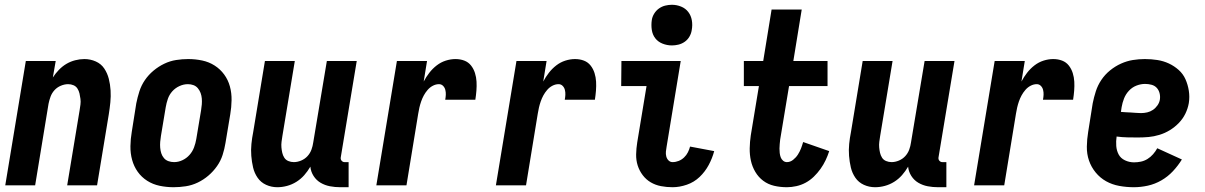

<svg xmlns="http://www.w3.org/2000/svg" viewBox="-20 -775 5040 803"><path d="M2 0 88 -520H213L201 -451Q212 -468 226.5 -483Q241 -498 258 -508Q275 -518 294.5 -523Q314 -528 333 -528Q358 -528 380.5 -518Q403 -508 416 -488.5Q429 -469 435 -445.5Q441 -422 442.5 -397Q444 -372 441.5 -347Q439 -322 435 -297L386 0H261L313 -314Q315 -326 316.5 -338Q318 -350 316.5 -361.5Q315 -373 312.5 -384Q310 -395 304 -404.5Q298 -414 287.5 -418.5Q277 -423 265 -423Q250 -423 234.5 -416.5Q219 -410 208 -398Q197 -386 191.5 -371Q186 -356 183 -341L127 0Z M706 8Q676 8 647.5 2Q619 -4 595.5 -19Q572 -34 556 -56.5Q540 -79 532.5 -106.5Q525 -134 525.5 -164Q526 -194 531 -223L550 -343Q555 -368 563 -393Q571 -418 586 -440Q601 -462 622 -479.5Q643 -497 667 -508.5Q691 -520 716.5 -524Q742 -528 767 -528Q797 -528 825.5 -522Q854 -516 877.5 -501Q901 -486 917.5 -463.5Q934 -441 941.5 -413.5Q949 -386 948.5 -356Q948 -326 943 -297L923 -177Q919 -152 911 -127Q903 -102 887.5 -80Q872 -58 851.5 -40.5Q831 -23 807 -11.5Q783 0 757 4Q731 8 706 8ZM708 -97Q726 -97 743 -105Q760 -113 772.5 -127Q785 -141 791.5 -158.5Q798 -176 801 -194L821 -314Q823 -326 824 -338.5Q825 -351 824 -363Q823 -375 819 -386Q815 -397 807.5 -406Q800 -415 789 -419Q778 -423 766 -423Q748 -423 730.5 -415Q713 -407 700.5 -393Q688 -379 682 -361.5Q676 -344 673 -326L653 -206Q651 -194 650 -181.5Q649 -169 650 -157Q651 -145 654.5 -134Q658 -123 665.5 -114Q673 -105 684.5 -101Q696 -97 708 -97Z M1140 8Q1115 8 1093 -2Q1071 -12 1057.5 -31.5Q1044 -51 1038.5 -74.5Q1033 -98 1031 -123Q1029 -148 1031.5 -173Q1034 -198 1039 -223L1088 -520H1213L1161 -206Q1159 -194 1157.5 -182Q1156 -170 1157 -158.5Q1158 -147 1160.5 -136Q1163 -125 1169 -115.5Q1175 -106 1186 -101.5Q1197 -97 1209 -97Q1224 -97 1239.5 -103.5Q1255 -110 1266 -122Q1277 -134 1282.5 -149Q1288 -164 1290 -179L1347 -520H1472L1405 -116Q1404 -108 1409 -102.5Q1414 -97 1421 -97H1438V8H1403Q1381 8 1360 4Q1339 0 1321 -10.5Q1303 -21 1291.5 -39Q1280 -57 1278 -78Q1267 -59 1252.5 -42.5Q1238 -26 1219.5 -14.5Q1201 -3 1180.5 2.5Q1160 8 1140 8Z M1554 0 1640 -520H1766L1752 -434Q1762 -453 1775.5 -470.5Q1789 -488 1806.5 -501.5Q1824 -515 1844.5 -521.5Q1865 -528 1885 -528Q1905 -528 1922 -521.5Q1939 -515 1950 -501Q1961 -487 1966.5 -469.5Q1972 -452 1973 -433.5Q1974 -415 1972.5 -396Q1971 -377 1968 -358H1842Q1844 -368 1844.5 -378.5Q1845 -389 1842.5 -399Q1840 -409 1833 -416Q1826 -423 1816 -423Q1803 -423 1790.5 -416.5Q1778 -410 1768.5 -399Q1759 -388 1752.5 -376Q1746 -364 1741.5 -351Q1737 -338 1734 -325Q1731 -312 1729 -299L1680 0Z M2054 0 2140 -520H2266L2252 -434Q2262 -453 2275.5 -470.5Q2289 -488 2306.5 -501.5Q2324 -515 2344.5 -521.5Q2365 -528 2385 -528Q2405 -528 2422 -521.5Q2439 -515 2450 -501Q2461 -487 2466.5 -469.5Q2472 -452 2473 -433.5Q2474 -415 2472.5 -396Q2471 -377 2468 -358H2342Q2344 -368 2344.5 -378.5Q2345 -389 2342.5 -399Q2340 -409 2333 -416Q2326 -423 2316 -423Q2303 -423 2290.5 -416.5Q2278 -410 2268.5 -399Q2259 -388 2252.5 -376Q2246 -364 2241.5 -351Q2237 -338 2234 -325Q2231 -312 2229 -299L2180 0Z M2793 8Q2768 8 2744.5 3.5Q2721 -1 2701.5 -12.5Q2682 -24 2668 -42.5Q2654 -61 2647 -83Q2640 -105 2640.5 -129.5Q2641 -154 2645 -179L2684 -415H2578L2579 -520H2827L2768 -162Q2766 -151 2765 -141Q2764 -131 2766.5 -121Q2769 -111 2776 -104Q2783 -97 2793 -97Q2806 -97 2818.5 -102Q2831 -107 2841 -116.5Q2851 -126 2857 -138Q2863 -150 2866 -162L2967 -143Q2959 -113 2944 -85Q2929 -57 2906 -35Q2883 -13 2852.5 -2.5Q2822 8 2793 8ZM2790 -585Q2770 -585 2751 -592.5Q2732 -600 2720.5 -615Q2709 -630 2706 -650Q2703 -670 2706 -691Q2708 -705 2716 -718Q2724 -731 2736 -739.5Q2748 -748 2762 -751.5Q2776 -755 2790 -755Q2810 -755 2828.5 -747.5Q2847 -740 2858.5 -725Q2870 -710 2873.5 -690Q2877 -670 2873 -649Q2871 -635 2863.5 -622Q2856 -609 2844 -600.5Q2832 -592 2818 -588.5Q2804 -585 2790 -585Z M3271 8Q3243 8 3217.5 2Q3192 -4 3172 -19Q3152 -34 3139 -56Q3126 -78 3120.5 -103Q3115 -128 3115.5 -155Q3116 -182 3120 -209L3154 -415H3091V-520H3172L3207 -735H3333L3298 -520H3441V-415H3280L3243 -192Q3242 -182 3241 -172.5Q3240 -163 3240 -153.5Q3240 -144 3241 -135Q3242 -126 3245 -117.5Q3248 -109 3255 -103Q3262 -97 3271 -97Q3285 -97 3297 -106.5Q3309 -116 3317 -128.5Q3325 -141 3330 -154Q3335 -167 3339 -181L3448 -143Q3442 -124 3433 -105Q3424 -86 3411.5 -68.5Q3399 -51 3383.5 -36Q3368 -21 3349.5 -11Q3331 -1 3310.5 3.5Q3290 8 3271 8Z M3640 8Q3615 8 3593 -2Q3571 -12 3557.5 -31.5Q3544 -51 3538.5 -74.5Q3533 -98 3531 -123Q3529 -148 3531.5 -173Q3534 -198 3539 -223L3588 -520H3713L3661 -206Q3659 -194 3657.5 -182Q3656 -170 3657 -158.5Q3658 -147 3660.5 -136Q3663 -125 3669 -115.5Q3675 -106 3686 -101.5Q3697 -97 3709 -97Q3724 -97 3739.5 -103.5Q3755 -110 3766 -122Q3777 -134 3782.5 -149Q3788 -164 3790 -179L3847 -520H3972L3905 -116Q3904 -108 3909 -102.5Q3914 -97 3921 -97H3938V8H3903Q3881 8 3860 4Q3839 0 3821 -10.5Q3803 -21 3791.5 -39Q3780 -57 3778 -78Q3767 -59 3752.5 -42.5Q3738 -26 3719.5 -14.5Q3701 -3 3680.5 2.5Q3660 8 3640 8Z M4054 0 4140 -520H4266L4252 -434Q4262 -453 4275.5 -470.5Q4289 -488 4306.5 -501.5Q4324 -515 4344.5 -521.5Q4365 -528 4385 -528Q4405 -528 4422 -521.5Q4439 -515 4450 -501Q4461 -487 4466.5 -469.5Q4472 -452 4473 -433.5Q4474 -415 4472.5 -396Q4471 -377 4468 -358H4342Q4344 -368 4344.5 -378.5Q4345 -389 4342.5 -399Q4340 -409 4333 -416Q4326 -423 4316 -423Q4303 -423 4290.5 -416.5Q4278 -410 4268.5 -399Q4259 -388 4252.5 -376Q4246 -364 4241.5 -351Q4237 -338 4234 -325Q4231 -312 4229 -299L4180 0Z M4722 8Q4691 8 4661 2.5Q4631 -3 4606 -17Q4581 -31 4562.5 -53.5Q4544 -76 4534.5 -103.5Q4525 -131 4525.5 -162Q4526 -193 4531 -223L4550 -343Q4555 -368 4563 -393Q4571 -418 4586 -440.5Q4601 -463 4622.5 -480.5Q4644 -498 4668.5 -509Q4693 -520 4718 -524Q4743 -528 4768 -528Q4795 -528 4820.5 -524Q4846 -520 4868.5 -509.5Q4891 -499 4909.5 -482.5Q4928 -466 4938 -443.5Q4948 -421 4952 -395.5Q4956 -370 4952 -344Q4948 -321 4937.5 -299.5Q4927 -278 4910 -260.5Q4893 -243 4872.5 -230.5Q4852 -218 4829 -211Q4806 -204 4784 -202Q4762 -200 4739 -200Q4717 -200 4694.5 -200.5Q4672 -201 4650 -204Q4647 -184 4648.5 -164.5Q4650 -145 4658.5 -129Q4667 -113 4685 -104.5Q4703 -96 4723 -96Q4737 -96 4751.5 -99Q4766 -102 4779 -110Q4792 -118 4802.5 -130Q4813 -142 4820 -155L4923 -108Q4907 -82 4885.5 -59Q4864 -36 4837 -20.5Q4810 -5 4780.5 1.5Q4751 8 4722 8ZM4752 -302Q4765 -302 4778 -305Q4791 -308 4802 -315.5Q4813 -323 4821 -334.5Q4829 -346 4831 -359Q4833 -373 4829.5 -386Q4826 -399 4817.5 -408Q4809 -417 4796 -420.5Q4783 -424 4769 -424Q4751 -424 4733 -417Q4715 -410 4701.5 -395.5Q4688 -381 4681 -363Q4674 -345 4671 -327L4668 -307Q4678 -306 4688.5 -305.5Q4699 -305 4709.5 -304.5Q4720 -304 4730.5 -303Q4741 -302 4752 -302Z"/></svg>

Font: Iosevka Curly Extrabold
Style: Italic
Weight: 800
Italic angle: -9°
Monospace: yes
Designer: Belleve Invis
Foundry: Belleve Invis
Version: Version 22.1.2; ttfautohint (v1.8.4)